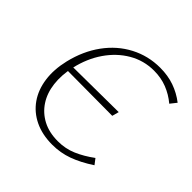

<svg xmlns="http://www.w3.org/2000/svg" viewBox="-172 -822 986 986"><g transform="rotate(45 321.0 -329.0)"><path d="M339 7Q266 7 211 -19.5Q156 -46 122.5 -94Q89 -142 80 -207Q71 -272 89 -348Q112 -444 164 -515.5Q216 -587 290.5 -626Q365 -665 452 -665Q508 -665 555 -648.5Q602 -632 642 -601L615 -567Q578 -598 534.5 -615Q491 -632 440 -632Q366 -632 303.5 -595.5Q241 -559 197 -495Q153 -431 134 -347Q119 -279 126 -220.5Q133 -162 161.5 -118.5Q190 -75 236.5 -50.5Q283 -26 347 -26Q401 -26 448 -46Q495 -66 544 -102L567 -72Q506 -32 452 -12.5Q398 7 339 7ZM452 -316 112 -318 121 -350 462 -353Z"/></g></svg>

Font: Ysabeau Office ExtraLight
Style: Italic
Weight: 250
Italic angle: -12°
Designer: Christian Thalmann (Catharsis Fonts)
Version: Version 2.001;gftools[0.9.30]; featfreeze: tnum,lnum,ss02